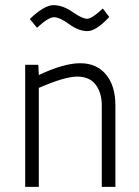

<svg xmlns="http://www.w3.org/2000/svg" viewBox="-20 -727 540 747"><path d="M129 -475 131 -435Q228 -481 292 -481Q356 -481 392.5 -437Q429 -393 429 -317V0H376V-317Q376 -366 352 -398Q328 -429 280 -429Q232 -429 131 -385V0H78V-475ZM380 -694 405 -661Q354 -606 320 -606Q286 -606 249 -633Q212 -660 190 -660Q168 -660 124 -619L96 -653Q152 -707 188 -707Q224 -707 262 -680.5Q300 -654 319 -654Q338 -654 380 -694Z"/></svg>

Font: Lekton
Style: Regular
Weight: 400
Designer: Paolo Mazzetti, Luciano Perondi, Raffaele Flato, Elena Papassissa, Emilio Macchia, Michela Povoleri, Tobias Seemiller, R
Version: Version 34.000